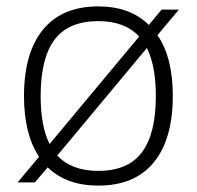

<svg xmlns="http://www.w3.org/2000/svg" viewBox="-20 -570 615 600"><path d="M102 -80Q55 -151 55 -270Q55 -405 114.5 -477.5Q174 -550 287 -550Q387 -550 445 -492L485 -540H539L472 -460Q520 -391 520 -270Q520 -135 460.5 -62.5Q401 10 287 10Q188 10 129 -47L89 0H35ZM107 -270Q107 -175 135 -120L415 -456Q370 -504 287 -504Q194 -504 150.5 -446Q107 -388 107 -270ZM287 -36Q380 -36 423.5 -94Q467 -152 467 -270Q467 -364 439 -420L159 -84Q204 -36 287 -36Z"/></svg>

Font: Encode Sans Normal
Style: ExtraLight
Weight: 200
Designer: Pablo Impallari, Andres Torresi
Foundry: Pablo Impallari, Andres Torresi
Version: Version 1.000; ttfautohint (v1.00) -l 8 -r 50 -G 200 -x 14 -